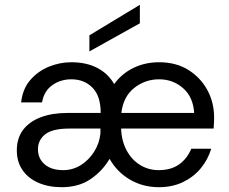

<svg xmlns="http://www.w3.org/2000/svg" viewBox="-20 -767 953 799"><path d="M237 12Q182 12 139.5 -6.5Q97 -25 73.5 -59.5Q50 -94 50 -141Q50 -192 76 -226.5Q102 -261 149.5 -279Q197 -297 261 -297H399Q399 -368 364.5 -402.5Q330 -437 277 -437Q232 -437 197.5 -412.5Q163 -388 155 -341H68Q74 -397 106 -434Q138 -471 183.5 -489.5Q229 -508 277 -508Q340 -508 385.5 -484Q431 -460 455 -417Q487 -461 535.5 -484.5Q584 -508 642 -508Q712 -508 763 -476.5Q814 -445 842.5 -393Q871 -341 871 -278Q871 -268 870.5 -257Q870 -246 869 -232H484Q486 -180 507 -141Q528 -102 563 -80.5Q598 -59 640 -59Q692 -59 725.5 -83Q759 -107 776 -148H859Q845 -102 815 -66Q785 -30 741 -9Q697 12 641 12Q575 12 521 -19.5Q467 -51 436 -106Q407 -56 357.5 -22Q308 12 237 12ZM243 -59Q283 -59 316.5 -80Q350 -101 372 -136Q394 -171 398 -212V-232H269Q198 -232 168 -208Q138 -184 138 -146Q138 -107 166 -83Q194 -59 243 -59ZM485 -297H788Q784 -363 742 -400Q700 -437 642 -437Q584 -437 538.5 -401Q493 -365 485 -297ZM352 -553V-620L562 -747V-670Z"/></svg>

Font: Rethink Sans
Style: Regular
Weight: 400
Designer: The Rethink Sans project authors (Hans Thiessen). DM Sans designed by Colophon Foundry.
Foundry: Rethink Communications LLC
Version: Version 1.001